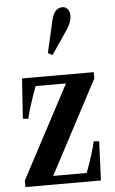

<svg xmlns="http://www.w3.org/2000/svg" viewBox="-58 -889 555 928"><g transform="rotate(-5 219.5 -425.0)"><path d="M213.5 -624.5 290.5 -738C308.5 -764 316 -787 316 -806C316 -832 301.5 -850.5 282 -850.5C253 -850.5 235.5 -829 227 -790L191.5 -635.5ZM27 0H393.5L401.5 -189.5L375 -191.5C367.5 -155 349 -97 328 -42H165.5L404.5 -494V-524.5H56.5L43.5 -330L70 -327.5C76 -357 88.5 -398 118.5 -482H266L27 -31.5Z"/></g></svg>

Font: Libre Caslon Condensed SemiBold
Style: Regular
Weight: 600
Designer: Pablo Impallari, Rodrigo Fuenzalida, Katja Schimmel, Ertekin Erdin
Foundry: Pablo Impallari, Rodrigo Fuenzalida
Version: Version 2.000;gftools[0.9.33]